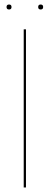

<svg xmlns="http://www.w3.org/2000/svg" viewBox="-20 -830 220 850"><path d="M149 -799Q149 -810 160 -810Q171 -810 171 -799Q171 -788 160 -788Q149 -788 149 -799ZM9 -799Q9 -810 20 -810Q31 -810 31 -799Q31 -788 20 -788Q9 -788 9 -799ZM85 -700H95V0H85Z"/></svg>

Font: Jost* Hairline
Style: Regular
Weight: 100
Version: Version 3.7